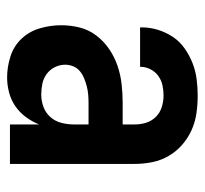

<svg xmlns="http://www.w3.org/2000/svg" viewBox="-38 -530 576 540"><g transform="rotate(90 250.0 -260.0)"><path d="M198 8Q168 8 138.5 -1.5Q109 -11 88.5 -33Q68 -55 59.5 -84.5Q51 -114 51 -144Q51 -171 57.5 -196.5Q64 -222 80 -243Q96 -264 118 -279Q140 -294 165 -302.5Q190 -311 216.5 -314Q243 -317 269 -317H330V-351Q330 -368 325 -383.5Q320 -399 308.5 -410.5Q297 -422 281 -427Q265 -432 249 -432Q234 -432 220 -429Q206 -426 194 -417.5Q182 -409 175 -395.5Q168 -382 168 -368V-366H57V-371Q57 -394 64 -416.5Q71 -439 84 -458.5Q97 -478 116.5 -491.5Q136 -505 157.5 -513.5Q179 -522 202.5 -525Q226 -528 249 -528Q274 -528 298.5 -524.5Q323 -521 345.5 -511Q368 -501 387 -484.5Q406 -468 418.5 -446.5Q431 -425 436 -400.5Q441 -376 441 -351V0H330V-82Q322 -62 309 -44.5Q296 -27 278.5 -15Q261 -3 240 2.5Q219 8 198 8ZM246 -88Q263 -88 280 -94Q297 -100 309 -113.5Q321 -127 325.5 -144.5Q330 -162 330 -180V-221H269Q257 -221 245.5 -220Q234 -219 222.5 -216Q211 -213 200 -208.5Q189 -204 180 -196.5Q171 -189 166.5 -178Q162 -167 162 -155Q162 -140 169 -126Q176 -112 188.5 -103Q201 -94 216 -91Q231 -88 246 -88Z"/></g></svg>

Font: Iosevka Fixed
Style: Bold
Weight: 700
Monospace: yes
Designer: Belleve Invis
Foundry: Belleve Invis
Version: Version 32.3.0